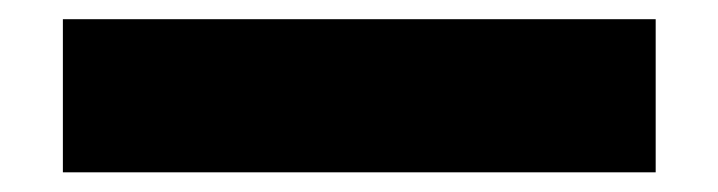

<svg xmlns="http://www.w3.org/2000/svg" viewBox="-20 -19 748 200"><path d="M45.5 160.5V1H663V160.5Z"/></svg>

Font: Encode Sans Exp XBd
Style: Regular
Weight: 800
Width: 7
Designer: Multiple Designers
Foundry: Impallari Type
Version: Version 3.002; ttfautohint (v1.8.3) -l 8 -r 50 -G 200 -x 14 